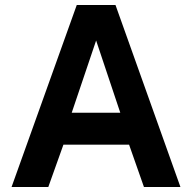

<svg xmlns="http://www.w3.org/2000/svg" viewBox="-20 -743 762 763"><path d="M26 0H172L232 -168H493L552 0H697L439 -723H285ZM265 -295 362 -582 458 -295Z"/></svg>

Font: United Sans
Style: Bold
Weight: 700
Designer: Pablo Impallari, Rodrigo Fuenzalida (Modified by Dan O. Williams)
Version: Version 1.000;PS 001.000;hotconv 1.0.88;makeotf.lib2.5.64775